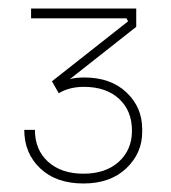

<svg xmlns="http://www.w3.org/2000/svg" viewBox="-20 -842 401 451"><path d="M176 -411Q112 -411 74.5 -446.5Q37 -482 37 -537H62Q62 -490 93 -462Q124 -434 176 -434Q228 -434 259 -462Q290 -490 290 -535Q290 -582 259.5 -610Q229 -638 177 -638Q143 -638 118 -623L102 -651L281 -792L277 -799H53V-822H300V-779L144 -656Q157 -660 178 -660Q240 -660 277 -625Q314 -590 314 -539V-532Q314 -482 276.5 -446.5Q239 -411 176 -411Z"/></svg>

Font: Sora Thin
Style: Regular
Weight: 32
Designer: Jonathan Barnbrook, Julián Moncada
Foundry: Barnbrook Fonts
Version: Version 2.000